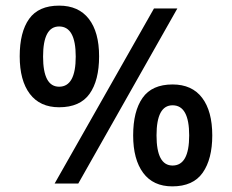

<svg xmlns="http://www.w3.org/2000/svg" viewBox="-20 -652 824 682"><path d="M190 -271Q122 -271 86 -318.5Q50 -366 50 -452Q50 -538 83.5 -585Q117 -632 190 -632Q259 -632 295.5 -585Q332 -538 332 -452Q332 -366 298 -318.5Q264 -271 190 -271ZM527 -622H610L258 0H174ZM190 -344Q249 -344 249 -451Q249 -558 190 -558Q133 -558 133 -451Q133 -344 190 -344ZM592 10Q524 10 488.5 -38Q453 -86 453 -171Q453 -257 486.5 -304.5Q520 -352 593 -352Q662 -352 698 -304.5Q734 -257 734 -171Q734 -87 700 -38.5Q666 10 592 10ZM593 -64Q652 -64 652 -171Q652 -278 593 -278Q536 -278 536 -171Q536 -64 593 -64Z"/></svg>

Font: Noto Sans Gurmukhi UI SemiCondensed Medium
Style: Regular
Weight: 500
Width: 4
Designer: Jelle Bosma - Monotype Design Team
Foundry: Monotype Imaging Inc.
Version: Version 2.004; ttfautohint (v1.8.4.7-5d5b)